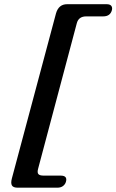

<svg xmlns="http://www.w3.org/2000/svg" viewBox="-20 -767 554 914"><path d="M345.5 -656 161.5 36Q156.5 54 162.5 61.5Q168.5 69 188.5 69H269Q302 69 294 98Q290.5 110.5 280 118.5Q269.5 126.5 252.5 126.5H65Q43 126.5 36.8 115.8Q30.5 105 36.5 82.5L246.5 -703Q259 -747 299.5 -747H487.5Q504 -747 510 -738.8Q516 -730.5 512.5 -718Q504.5 -689 471 -689H390.5Q354 -689 345.5 -656Z"/></svg>

Font: Fraunces 9pt Soft SemiBold
Style: Italic
Weight: 600
Italic angle: -16°
Version: Version 1.000;[b76b70a41]